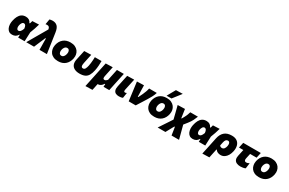

<svg xmlns="http://www.w3.org/2000/svg" viewBox="209 -2547 6782 4507"><g transform="rotate(30 3600.0 -294.0)"><path d="M184.5 14.5Q132.5 14.5 98.2 -10Q64 -34.5 45.5 -76Q27 -117.5 24 -168.5Q23.5 -179 23.5 -189.5Q23.5 -230 32.5 -272Q47.5 -344.5 76 -399.5Q104.5 -454.5 149.8 -485Q195 -515.5 261 -515.5Q314.5 -515.5 351 -492.2Q387.5 -469 405.5 -425.5H419Q425.5 -445 430.8 -463.5Q436 -482 441 -500.5L619.5 -508Q601.5 -443 578 -374Q554.5 -305 531.5 -248Q529 -186 526.5 -124Q524 -62 521.5 0H346Q347 -18.5 347.5 -37Q348 -55 348.5 -73H338.5Q312.5 -30 275.8 -7.8Q239 14.5 184.5 14.5ZM273 -140.5Q298 -140.5 321.8 -165.2Q345.5 -190 367 -249.5Q362.5 -306.5 344.2 -332.2Q326 -358 301.5 -358Q267.5 -358 247.8 -327Q228 -296 220.5 -260Q216 -239.5 216 -221Q216 -197.5 223.5 -177Q236 -140.5 273 -140.5Z M565 0Q604.5 -67.5 646.5 -140Q688.5 -212.5 728 -280.5Q761 -337 797 -399Q833 -461 866.5 -519Q859 -563.5 840.2 -580.2Q821.5 -597 786 -597Q767 -597 746 -592.5L770 -734.5Q788.5 -740 808 -743.5Q827.5 -747 853 -747Q933 -747 981.2 -700.2Q1029.5 -653.5 1046 -539.5L1084.5 -276.5Q1094 -211 1101 -164.5Q1108 -117.5 1113.5 -79Q1119 -40.5 1125 0H924.5Q924 -46 924 -95.5Q923.5 -144.5 922.5 -183.5L921.5 -306.5H907L856.5 -188Q836 -140 816 -92.8Q796 -45.5 777 0Z M1430.5 14.5Q1356 14.5 1303.8 -9.8Q1251.5 -34 1221.2 -75.8Q1191 -117.5 1182 -170Q1177.5 -193.5 1177.5 -218Q1177.5 -247.5 1184 -278Q1208 -390 1282.5 -452.8Q1357 -515.5 1473.5 -515.5Q1545.5 -515.5 1597.5 -491.2Q1649.5 -467 1680.8 -425.8Q1712 -384.5 1722 -332.5Q1726 -309.5 1726 -285.5Q1726 -255 1719.5 -223.5Q1696 -113 1622.2 -49.2Q1548.5 14.5 1430.5 14.5ZM1436 -135.5Q1474 -135.5 1498.8 -166.2Q1523.5 -197 1532 -240Q1536.5 -260.5 1536.5 -279.5Q1536.5 -290.5 1535 -301Q1531 -329.5 1515.2 -347.2Q1499.5 -365 1471 -365Q1432.5 -365 1406.8 -335.8Q1381 -306.5 1371.5 -260.5Q1367.5 -241.5 1367.5 -224Q1367.5 -196.5 1377.5 -173.5Q1393.5 -135.5 1436 -135.5Z M2012 14.5Q1931.5 14.5 1875.5 -14.5Q1819.5 -43.5 1796.5 -100Q1783.5 -132 1783.5 -172Q1783.5 -202.5 1791 -238Q1796 -260 1800 -278.8Q1804 -297.5 1808 -316.5Q1820.5 -374.5 1829.5 -416Q1838.5 -457.5 1847.5 -500.5L2035 -506Q2018.5 -428.5 2004.5 -363Q1990.5 -297 1981 -251.5Q1974 -219 1974 -195Q1974 -131.5 2024 -131.5Q2062.5 -131.5 2081.8 -166.5Q2101 -201.5 2113 -258.5Q2120.5 -294.5 2125.5 -338Q2130.5 -381.5 2133.2 -424.2Q2136 -467 2136 -500.5H2317.5Q2318.5 -447 2313.5 -374.8Q2308.5 -302.5 2294.5 -235Q2276 -148.5 2244.2 -93.2Q2212.5 -38 2157 -11.8Q2101.5 14.5 2012 14.5Z M2283.5 197.5Q2294.5 145 2305.5 92.5Q2316.5 39.5 2330 -22.5L2382 -271Q2397.5 -343.5 2408.5 -395.8Q2419.5 -448 2430.5 -500.5L2618 -506Q2607.5 -454 2596.8 -402.5Q2586 -351 2574.5 -296.5L2561 -231Q2557 -213 2557 -198Q2557 -184.5 2560.5 -173.5Q2567 -150.5 2596 -150.5Q2617.5 -150.5 2635.5 -163Q2653.5 -175.5 2671 -195.5L2692 -296Q2703.5 -351 2714 -399.5Q2724 -447.5 2735 -500.5H2921.5Q2910.5 -446.5 2899.5 -395.5Q2888.5 -344.5 2873.5 -273L2857 -196.5Q2848 -153.5 2837.5 -103.5Q2827 -53.5 2815.5 0H2660Q2661 -18.5 2662 -37.5Q2662.5 -56 2663.5 -74.5H2648.5Q2624.5 -32.5 2589.5 -9Q2554.5 14.5 2514 14.5Q2511 14.5 2508 14.5Q2498.5 60 2489.8 103Q2481 146 2471 192Z M3082.5 14.5Q3032.5 14.5 2995.8 -3.8Q2959 -22 2944 -64Q2936 -85.5 2936 -114Q2936 -142 2943.5 -176.5Q2950 -208 2954.5 -229.5Q2959 -251 2964.5 -275.5Q2979.5 -347 2990.2 -397.8Q3001 -448.5 3012.5 -500.5L3200 -505.5Q3182 -422 3167 -351Q3152 -280 3141.5 -231L3134.5 -198.5Q3131.5 -183.5 3131.5 -172Q3131.5 -161 3134 -153Q3139 -135.5 3163.5 -135.5Q3174 -135.5 3183.8 -138.5Q3193.5 -141.5 3207.5 -149.5L3185 -4Q3166.5 4.5 3141.2 9.5Q3116 14.5 3082.5 14.5Z M3342.5 0Q3336.5 -46 3330 -95.2Q3323.5 -144.5 3317.5 -189.5L3306 -278.5Q3298.5 -333.5 3291.2 -389.8Q3284 -446 3277 -500.5L3465 -506Q3466 -455 3467.8 -390.8Q3469.5 -326.5 3471.5 -268.5L3473 -200.5H3488L3544 -315.5Q3565 -363 3581.8 -408.5Q3598.5 -454 3607.5 -500.5H3815.5Q3796.5 -438.5 3764.5 -378.2Q3732.5 -318 3698 -263Q3655.5 -195.5 3614 -129Q3572 -62.5 3532.5 0Z M4039 14.5Q3964.5 14.5 3912.2 -9.8Q3860 -34 3829.8 -75.8Q3799.5 -117.5 3790.5 -170Q3786 -193.5 3786 -218Q3786 -247.5 3792.5 -278Q3816.5 -390 3891 -452.8Q3965.5 -515.5 4082 -515.5Q4154 -515.5 4206 -491.2Q4258 -467 4289.2 -425.8Q4320.5 -384.5 4330.5 -332.5Q4334.5 -309.5 4334.5 -285.5Q4334.5 -255 4328 -223.5Q4304.5 -113 4230.8 -49.2Q4157 14.5 4039 14.5ZM4044.5 -135.5Q4082.5 -135.5 4107.2 -166.2Q4132 -197 4140.5 -240Q4145 -260.5 4145 -279.5Q4145 -290.5 4143.5 -301Q4139.5 -329.5 4123.8 -347.2Q4108 -365 4079.5 -365Q4041 -365 4015.2 -335.8Q3989.5 -306.5 3980 -260.5Q3976 -241.5 3976 -224Q3976 -196.5 3986 -173.5Q4002 -135.5 4044.5 -135.5ZM4046 -559Q4077.5 -615.5 4108.8 -671.2Q4140 -727 4171.5 -782.5L4354.5 -786.5Q4309.5 -728 4265.5 -671.5Q4221.5 -615 4179.5 -561Z M4238.5 192Q4267.5 148 4309.8 84.2Q4352 20.5 4402.5 -55.5L4468 -155L4442 -260Q4427 -319 4411.5 -380.5Q4396 -441.5 4381 -500.5L4576 -506Q4579.5 -479.5 4584.5 -445Q4589.5 -410.5 4594.5 -377.5Q4599 -344.5 4602.5 -322L4609.5 -273.5H4621.5L4653.5 -330.5Q4684 -386 4699.2 -427.2Q4714.5 -468.5 4723 -500.5H4930Q4912 -450.5 4881 -388Q4850 -325.5 4796 -258.5L4723.5 -167.5L4761.5 -22.5Q4780.5 50.5 4793.5 98.5Q4806 146 4818 192H4615Q4609.5 158 4604.2 123.8Q4599 89.5 4593.5 53.5L4580.5 -24H4567L4537.5 28.5Q4508 82 4486.2 122.5Q4464.5 163 4448.5 192Z M5080.5 14.5Q5028.5 14.5 4994.2 -10Q4960 -34.5 4941.5 -76Q4923 -117.5 4920 -168.5Q4919.5 -179 4919.5 -189.5Q4919.5 -230 4928.5 -272Q4943.5 -344.5 4972 -399.5Q5000.5 -454.5 5045.8 -485Q5091 -515.5 5157 -515.5Q5210.5 -515.5 5247 -492.2Q5283.5 -469 5301.5 -425.5H5315Q5321.5 -445 5326.8 -463.5Q5332 -482 5337 -500.5L5515.5 -508Q5497.5 -443 5474 -374Q5450.5 -305 5427.5 -248Q5425 -186 5422.5 -124Q5420 -62 5417.5 0H5242Q5243 -18.5 5243.5 -37Q5244 -55 5244.5 -73H5234.5Q5208.5 -30 5171.8 -7.8Q5135 14.5 5080.5 14.5ZM5169 -140.5Q5194 -140.5 5217.8 -165.2Q5241.5 -190 5263 -249.5Q5258.5 -306.5 5240.2 -332.2Q5222 -358 5197.5 -358Q5163.5 -358 5143.8 -327Q5124 -296 5116.5 -260Q5112 -239.5 5112 -221Q5112 -197.5 5119.5 -177Q5132 -140.5 5169 -140.5Z M5452.5 197.5Q5464 144.5 5475 92.5Q5486 40 5499.5 -22.5L5552.5 -275.5Q5577 -390.5 5648.5 -453Q5720 -515.5 5846 -515.5Q5936.5 -515.5 5990 -476Q6043.5 -436.5 6061 -369Q6069.5 -335.5 6069.5 -298Q6069.5 -259 6060.5 -216Q6046.5 -150 6016 -97.8Q5985.5 -45.5 5940.2 -15.5Q5895 14.5 5836.5 14.5Q5795 14.5 5757.5 -2.2Q5720 -19 5702 -51.5H5691.5L5683.5 -12Q5671.5 42.5 5661.5 91Q5651.5 139.5 5640.5 192ZM5783 -144.5Q5820.5 -144.5 5843.5 -173.5Q5866.5 -202.5 5876 -248Q5880.5 -269.5 5880.5 -288.5Q5880.5 -312.5 5873.5 -332Q5860.5 -367 5822.5 -367Q5759 -367 5739 -271L5719.5 -178.5Q5728.5 -162 5745.8 -153.2Q5763 -144.5 5783 -144.5Z M6378 14.5Q6316.5 14.5 6272.5 -5.5Q6228.5 -25.5 6210.5 -68Q6200 -92 6200 -124.5Q6200 -148.5 6206 -177.5Q6214.5 -216.5 6223 -256.5Q6231.5 -296 6244.5 -356H6127L6158 -500.5H6634.5L6603.5 -356H6428Q6420.5 -322.5 6413.5 -289.5Q6406.5 -256 6399 -222.5Q6395 -205.5 6395 -191.5Q6395 -172 6402.5 -158.5Q6414.5 -135.5 6446 -135.5Q6461 -135.5 6481 -140.5Q6501 -145.5 6528.5 -161L6508 -12Q6482 1.5 6444 8Q6406 14.5 6378 14.5Z M6879 14.5Q6804.5 14.5 6752.2 -9.8Q6700 -34 6669.8 -75.8Q6639.5 -117.5 6630.5 -170Q6626 -193.5 6626 -218Q6626 -247.5 6632.5 -278Q6656.5 -390 6731 -452.8Q6805.5 -515.5 6922 -515.5Q6994 -515.5 7046 -491.2Q7098 -467 7129.2 -425.8Q7160.5 -384.5 7170.5 -332.5Q7174.5 -309.5 7174.5 -285.5Q7174.5 -255 7168 -223.5Q7144.5 -113 7070.8 -49.2Q6997 14.5 6879 14.5ZM6884.5 -135.5Q6922.5 -135.5 6947.2 -166.2Q6972 -197 6980.5 -240Q6985 -260.5 6985 -279.5Q6985 -290.5 6983.5 -301Q6979.5 -329.5 6963.8 -347.2Q6948 -365 6919.5 -365Q6881 -365 6855.2 -335.8Q6829.5 -306.5 6820 -260.5Q6816 -241.5 6816 -224Q6816 -196.5 6826 -173.5Q6842 -135.5 6884.5 -135.5Z"/></g></svg>

Font: Heraclito ExtraBold
Style: Italic
Weight: 800
Italic angle: -12°
Designer: Kostas Bartsokas (font) & Cristiano Sobral (main changes)
Foundry: Kostas Bartsokas (font) & Cristiano Sobral (main changes)
Version: Version 1.00;July 8, 2020;FontCreator 13.0.0.2655 64-bit